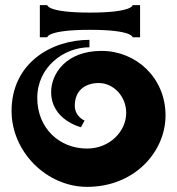

<svg xmlns="http://www.w3.org/2000/svg" viewBox="-20 -698 689 747"><path d="M164 -678C164 -678 164 -649 330 -649C496 -649 496 -678 496 -678H525V-553H496C496 -553 496 -582 330 -582C164 -582 164 -553 164 -553H135V-678ZM375 -500C237 -500 179 -411 179 -340C179 -231 295 -203 295 -203L309 -229C309 -229 271 -244 271 -287C271 -348 314 -375 364 -375C421 -375 471 -324 471 -259C471 -186 406 -120 319 -120C210 -120 125 -200 125 -317C125 -437 228 -514 328 -514V-543C179 -543 25 -452 25 -266C25 -108 161 29 319 29C504 29 624 -108 624 -249C624 -396 509 -500 375 -500Z"/></svg>

Font: Ouroboros
Style: Regular
Weight: 400
Designer: Ariel Martín Pérez
Foundry: Velvetyne Type Foundry
Version: Version 2.001;hotconv 1.0.109;makeotfexe 2.5.65596